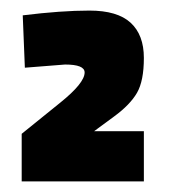

<svg xmlns="http://www.w3.org/2000/svg" viewBox="-20 -821 320 363"><path d="M252 -478H21V-568L94 -627Q140 -664 140 -684Q140 -699 103 -699L27 -693L23 -792Q96 -801 149 -801Q202 -801 227 -778Q252 -755 252 -711.5Q252 -668 239 -645.5Q226 -623 196 -601L158 -573H252Z"/></svg>

Font: Titillium Web
Style: Bold
Weight: 700
Version: Version 1.001;PS 57.000;hotconv 1.0.70;makeotf.lib2.5.55311